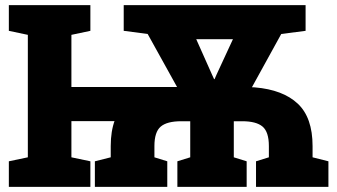

<svg xmlns="http://www.w3.org/2000/svg" viewBox="-20 -731 1319 751"><path d="M14.6 0V-100.1L88.9 -115.7V-594.7L14.6 -610.4V-710.9H333.5V-610.4L259.3 -594.7V-390.6H743.7V-257.3H259.3V-115.7L333.5 -100.1V0ZM351.1 0V-100.1L413.1 -115.7V-159.7Q413.1 -276.9 477.8 -331.1Q542.5 -385.3 668.9 -390.1Q669.9 -390.1 671.1 -390.1Q672.4 -390.1 672.9 -390.1L557.6 -598.1L463.9 -610.4V-710.9H1175.3V-610.4L1080.1 -598.1L965.3 -389.6Q967.8 -389.6 970 -389.6Q972.2 -389.6 977.1 -389.2Q1086.9 -379.9 1144.8 -325.4Q1202.6 -271 1202.6 -159.7V-115.7L1264.6 -100.1V0H981.4V-100.1L1031.7 -115.7V-159.7Q1031.7 -214.8 1007.1 -235.8Q982.4 -256.8 927.2 -256.8H899.9H894.5V-115.7L944.8 -100.1V0H673.8V-100.1L724.1 -115.7V-256.8H715.8H689Q633.3 -256.8 608.6 -235.8Q584 -214.8 584 -159.7V-115.7L634.3 -100.1V0ZM817.4 -421.4H819.3L826.7 -438.5L891.1 -577.6H747.6L809.6 -438.5Z"/></svg>

Font: Roboto Slab LO Black
Style: Regular
Weight: 900
Designer: Google
Version: Version 2.000